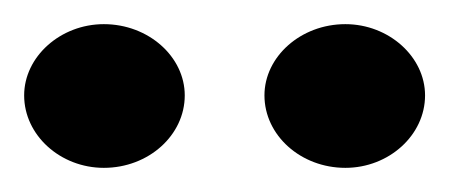

<svg xmlns="http://www.w3.org/2000/svg" viewBox="-20 -735 372 159"><path d="M332 -656C332 -688 302 -715 266 -715C229 -715 199 -688 199 -656C199 -623 229 -596 266 -596C302 -596 332 -623 332 -656ZM133 -656C133 -688 103 -715 66 -715C30 -715 0 -688 0 -656C0 -623 30 -596 66 -596C103 -596 133 -623 133 -656Z"/></svg>

Font: Peralta
Style: Regular
Weight: 400
Designer: Astigmatic (AOETI)
Foundry: Astigmatic (AOETI)
Version: Version 1.000